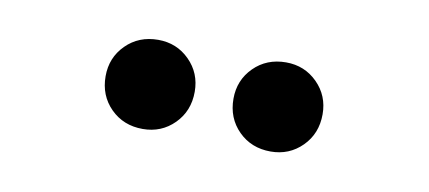

<svg xmlns="http://www.w3.org/2000/svg" viewBox="-29 -839 545 244"><g transform="rotate(10 243.0 -717.5)"><path d="M161 -660Q185 -660 201.5 -676.5Q218 -693 218 -718Q218 -742 201.5 -758.5Q185 -775 161 -775Q136 -775 119.5 -758.5Q103 -742 103 -718Q103 -693 119.5 -676.5Q136 -660 161 -660ZM326 -660Q350 -660 366.5 -676.5Q383 -693 383 -718Q383 -742 366.5 -758.5Q350 -775 326 -775Q301 -775 284.5 -758.5Q268 -742 268 -718Q268 -693 284.5 -676.5Q301 -660 326 -660Z"/></g></svg>

Font: Plus Jakarta Sans
Style: Regular
Weight: 400
Designer: Gumpita Rahayu
Foundry: Tokotype
Version: Version 2.004; ttfautohint (v1.8.3)